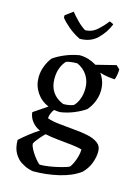

<svg xmlns="http://www.w3.org/2000/svg" viewBox="-132 -756 762 1042"><g transform="rotate(15 249.5 -235.0)"><path d="M161 212Q154 212 134 206Q114 200 91 185.5Q68 171 51.5 142.5Q35 114 35 69Q58 48 85.5 26.5Q113 5 139 -11Q112 -22 93.5 -45.5Q75 -69 73 -97L150 -149Q107 -167 82 -204.5Q57 -242 57 -288Q57 -321 69 -352Q81 -383 99 -405Q126 -424 163 -439.5Q200 -455 242 -462Q268 -462 294 -454Q306 -450 316.5 -445Q327 -440 337 -434L449 -462L469 -443Q469 -429 466.5 -414Q464 -399 459 -385Q444 -385 420 -388.5Q396 -392 374 -399L380 -390L383 -385Q403 -351 403 -309Q403 -275 390 -243.5Q377 -212 357 -190Q331 -172 295 -157Q259 -142 218 -136Q201 -136 184 -139Q177 -131 170.5 -116Q164 -101 164 -87Q192 -77 232.5 -73Q273 -69 314 -65Q355 -62 391.5 -54.5Q428 -47 451 -30.5Q474 -14 474 17Q474 49 461 83.5Q448 118 420 145Q374 179 303.5 195.5Q233 212 161 212ZM223 -183Q258 -183 281 -193Q297 -208 307.5 -235Q318 -262 318 -296Q318 -337 297.5 -368.5Q277 -400 241 -416Q201 -416 179 -408Q163 -392 152.5 -365.5Q142 -339 142 -304Q142 -216 223 -183ZM186 168Q208 168 235 164Q262 160 287 154Q312 148 329 142.5Q346 137 347 135Q353 129 361.5 112Q370 95 376.5 72.5Q383 50 383 30Q362 23 325 19Q288 15 247.5 11Q207 7 174 0Q162 11 149.5 25.5Q137 40 128.5 52Q120 64 120 67Q120 79 129 96Q138 113 150 129.5Q162 146 172.5 157Q183 168 186 168ZM218 -548 212 -551Q179 -568 151 -591.5Q123 -615 106 -637V-650L149 -682Q164 -663 187 -639.5Q210 -616 234 -601Q272 -601 301.5 -627.5Q331 -654 351 -681Q354 -681 364 -676.5Q374 -672 374 -670Q354 -621 316 -584.5Q278 -548 218 -548Z"/></g></svg>

Font: Labrada
Style: Regular
Weight: 400
Designer: Mercedes Jáuregui
Foundry: Omnibus-Type Team
Version: Version 1.000; ttfautohint (v1.8.4.7-5d5b)